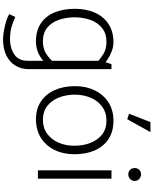

<svg xmlns="http://www.w3.org/2000/svg" viewBox="107 -889 1012 1266"><g transform="rotate(90 613.0 -256.0)"><path d="M436 -485H403L381 -420V67Q381 127 339 155.5Q297 184 236 184Q187 183 154.5 173Q122 163 92 149L73 189Q87 198 109 205.5Q131 213 155 218.5Q179 224 201 227Q223 230 238 230Q302 230 346 208Q390 186 413 148Q436 110 436 62ZM391 -104Q365 -74 333 -53.5Q301 -33 252 -33Q198 -33 163 -61Q128 -89 111 -137.5Q94 -186 94 -245Q95 -302 112.5 -349Q130 -396 166 -424Q202 -452 255 -452Q304 -452 336.5 -431.5Q369 -411 394 -388L414 -424Q399 -441 374.5 -457.5Q350 -474 320 -486Q290 -498 258 -498Q187 -498 137.5 -465Q88 -432 63 -374.5Q38 -317 38 -244Q38 -169 61.5 -111Q85 -53 133 -20Q181 13 252 13Q284 13 313 3.5Q342 -6 366.5 -24Q391 -42 411 -65Z M769 13Q697 13 648 -20.5Q599 -54 573.5 -112Q548 -170 548 -245Q548 -317 575.5 -374Q603 -431 654 -464.5Q705 -498 776 -498Q848 -498 897 -465.5Q946 -433 971.5 -375.5Q997 -318 997 -240Q997 -168 969.5 -111Q942 -54 891 -21Q840 12 769 13ZM770 -33Q824 -33 862 -61Q900 -89 920.5 -136Q941 -183 941 -239Q941 -299 922 -347Q903 -395 866.5 -423.5Q830 -452 775 -452Q722 -452 683.5 -424Q645 -396 625 -349.5Q605 -303 604 -246Q604 -187 623 -138.5Q642 -90 679 -61.5Q716 -33 770 -33ZM766 -589 851 -742H785L730 -601Z M1158 0V-485H1103V0ZM1130 -596Q1148 -596 1160.5 -608Q1173 -620 1173 -638Q1173 -656 1160 -668Q1147 -680 1130 -680Q1111 -680 1099.5 -668Q1088 -656 1088 -638Q1088 -620 1099.5 -608Q1111 -596 1130 -596Z"/></g></svg>

Font: Catamaran Thin ExtraLight
Style: Regular
Weight: 250
Version: Version 2.000